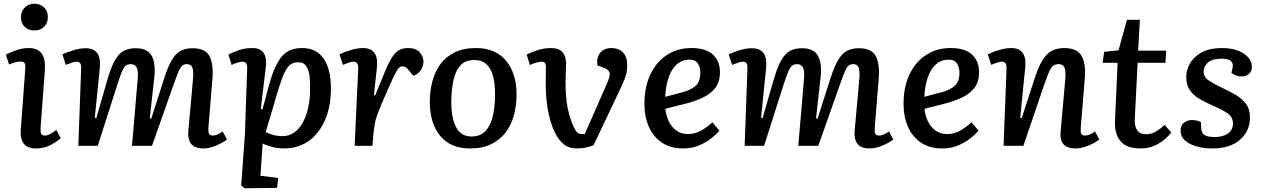

<svg xmlns="http://www.w3.org/2000/svg" viewBox="-20 -780 6756 1027"><path d="M92 -688Q92 -719 112 -739.5Q132 -760 164 -760Q196 -760 216 -740Q236 -720 236 -689Q236 -657 216 -637Q196 -617 165 -617Q132 -617 112 -636.5Q92 -656 92 -688ZM115 -410Q117 -432 112 -441.5Q107 -451 91 -451Q78 -451 64 -447.5Q50 -444 29 -435L11 -487Q30 -498 64 -510.5Q98 -523 135 -523Q180 -523 202 -495Q224 -467 220 -405L197 -98Q196 -76 200 -65.5Q204 -55 221 -55Q244 -55 281 -85L305 -41Q288 -25 252.5 -5.5Q217 14 174 14Q123 14 105 -14.5Q87 -43 91 -85Z M716 -351Q721 -399 711.5 -418Q702 -437 680 -437Q653 -437 640 -413Q627 -389 606 -323L503 0H399L414 -411Q415 -432 409.5 -441Q404 -450 388 -450Q379 -450 366.5 -445.5Q354 -441 332 -433L314 -489Q334 -499 370 -510.5Q406 -522 438 -522Q524 -522 514 -418L487 -150L495 -148L558 -366Q582 -447 613.5 -484.5Q645 -522 706 -522Q768 -522 791 -482Q814 -442 805 -363L781 -147L789 -145L859 -364Q885 -446 917 -484Q949 -522 1010 -522Q1078 -522 1100.5 -480Q1123 -438 1116 -356L1095 -100Q1093 -76 1097.5 -65.5Q1102 -55 1118 -55Q1142 -55 1171 -77L1194 -34Q1181 -23 1159.5 -12Q1138 -1 1114 6.5Q1090 14 1069 14Q1021 14 1002.5 -10.5Q984 -35 987 -75L1012 -353Q1016 -401 1009 -419Q1002 -437 979 -437Q965 -437 955 -429Q945 -421 934.5 -396Q924 -371 906 -320L793 0H686Z M1302 -412Q1304 -450 1278 -450Q1267 -450 1248.5 -444.5Q1230 -439 1219 -432L1202 -488Q1226 -501 1259 -512Q1292 -523 1329 -523Q1373 -523 1390.5 -496Q1408 -469 1402 -423L1375 -197L1384 -195L1420 -328Q1446 -425 1484 -474Q1522 -523 1595 -523Q1673 -523 1711.5 -466Q1750 -409 1750 -309Q1750 -209 1718 -136.5Q1686 -64 1630 -25Q1574 14 1501 14Q1465 14 1434 5.5Q1403 -3 1385 -12L1373 160L1468 172L1462 225L1288 227L1270 212L1290 -61ZM1575 -447Q1552 -447 1536 -436.5Q1520 -426 1506 -399.5Q1492 -373 1476.5 -325.5Q1461 -278 1440 -204L1401 -73Q1418 -65 1440.5 -58.5Q1463 -52 1491 -52Q1537 -52 1570.5 -85.5Q1604 -119 1621.5 -177Q1639 -235 1639 -309Q1639 -338 1636 -370Q1633 -402 1619 -424.5Q1605 -447 1575 -447Z M1896 -411Q1897 -430 1891.5 -440Q1886 -450 1870 -450Q1861 -450 1847 -445.5Q1833 -441 1814 -433L1796 -489Q1819 -501 1855.5 -512Q1892 -523 1922 -523Q2007 -523 1996 -418L1980 -271L1987 -270L2039 -397Q2067 -466 2093 -494.5Q2119 -523 2163 -523Q2204 -523 2224.5 -500.5Q2245 -478 2245 -450Q2245 -428 2232 -406.5Q2219 -385 2191 -374L2169 -401Q2157 -416 2150 -420.5Q2143 -425 2133 -425Q2123 -425 2115 -418Q2107 -411 2096 -390Q2085 -369 2065 -325Q2036 -260 2019.5 -220.5Q2003 -181 1995 -157.5Q1987 -134 1984.5 -117Q1982 -100 1979 -79L1972 0H1877Z M2495 14Q2389 14 2334 -54Q2279 -122 2279 -235Q2279 -292 2292.5 -344Q2306 -396 2335 -436Q2364 -476 2411.5 -499.5Q2459 -523 2526 -523Q2630 -523 2686.5 -455.5Q2743 -388 2743 -275Q2743 -218 2729.5 -166Q2716 -114 2686 -73.5Q2656 -33 2609 -9.5Q2562 14 2495 14ZM2502 -50Q2552 -50 2579.5 -82Q2607 -114 2617.5 -165.5Q2628 -217 2628 -276Q2628 -329 2618 -370Q2608 -411 2583.5 -435Q2559 -459 2517 -459Q2468 -459 2441.5 -428.5Q2415 -398 2404.5 -346.5Q2394 -295 2394 -231Q2394 -150 2419.5 -100Q2445 -50 2502 -50Z M3067 14Q3028 14 3004 -2Q2980 -18 2959 -51Q2933 -93 2916 -166Q2899 -239 2899 -336Q2899 -356 2899.5 -380.5Q2900 -405 2900 -421Q2900 -437 2894.5 -443.5Q2889 -450 2877 -450Q2867 -450 2847 -444.5Q2827 -439 2815 -432L2797 -488Q2817 -499 2853.5 -511Q2890 -523 2927 -523Q2971 -523 2989.5 -500Q3008 -477 3008 -441Q3008 -416 3006.5 -393.5Q3005 -371 3005 -347Q3005 -257 3016.5 -202Q3028 -147 3046 -107Q3058 -80 3067.5 -71.5Q3077 -63 3092 -63H3108L3227 -334Q3244 -372 3240.5 -390Q3237 -408 3211 -417L3176 -430Q3169 -471 3190 -497Q3211 -523 3250 -523Q3289 -523 3312 -499.5Q3335 -476 3335 -432Q3335 -393 3322.5 -361Q3310 -329 3290 -288L3155 -3Q3134 6 3110.5 10Q3087 14 3067 14Z M3679 -523Q3756 -523 3793.5 -488Q3831 -453 3831 -394Q3831 -341 3805 -308.5Q3779 -276 3736 -256.5Q3693 -237 3645 -225L3539 -198Q3542 -165 3556 -134Q3570 -103 3596 -83Q3622 -63 3660 -63Q3693 -63 3723.5 -78Q3754 -93 3791 -126L3828 -81Q3812 -62 3784.5 -40Q3757 -18 3719 -2Q3681 14 3634 14Q3568 14 3521.5 -16.5Q3475 -47 3451 -101Q3427 -155 3427 -225Q3427 -313 3458 -380Q3489 -447 3546 -485Q3603 -523 3679 -523ZM3726 -392Q3726 -421 3712.5 -441Q3699 -461 3668 -461Q3612 -461 3578 -410Q3544 -359 3538 -262L3628 -286Q3677 -299 3701.5 -321.5Q3726 -344 3726 -392Z M4280 -351Q4285 -399 4275.5 -418Q4266 -437 4244 -437Q4217 -437 4204 -413Q4191 -389 4170 -323L4067 0H3963L3978 -411Q3979 -432 3973.5 -441Q3968 -450 3952 -450Q3943 -450 3930.5 -445.5Q3918 -441 3896 -433L3878 -489Q3898 -499 3934 -510.5Q3970 -522 4002 -522Q4088 -522 4078 -418L4051 -150L4059 -148L4122 -366Q4146 -447 4177.5 -484.5Q4209 -522 4270 -522Q4332 -522 4355 -482Q4378 -442 4369 -363L4345 -147L4353 -145L4423 -364Q4449 -446 4481 -484Q4513 -522 4574 -522Q4642 -522 4664.5 -480Q4687 -438 4680 -356L4659 -100Q4657 -76 4661.5 -65.5Q4666 -55 4682 -55Q4706 -55 4735 -77L4758 -34Q4745 -23 4723.5 -12Q4702 -1 4678 6.5Q4654 14 4633 14Q4585 14 4566.5 -10.5Q4548 -35 4551 -75L4576 -353Q4580 -401 4573 -419Q4566 -437 4543 -437Q4529 -437 4519 -429Q4509 -421 4498.5 -396Q4488 -371 4470 -320L4357 0H4250Z M5065 -523Q5142 -523 5179.5 -488Q5217 -453 5217 -394Q5217 -341 5191 -308.5Q5165 -276 5122 -256.5Q5079 -237 5031 -225L4925 -198Q4928 -165 4942 -134Q4956 -103 4982 -83Q5008 -63 5046 -63Q5079 -63 5109.5 -78Q5140 -93 5177 -126L5214 -81Q5198 -62 5170.5 -40Q5143 -18 5105 -2Q5067 14 5020 14Q4954 14 4907.5 -16.5Q4861 -47 4837 -101Q4813 -155 4813 -225Q4813 -313 4844 -380Q4875 -447 4932 -485Q4989 -523 5065 -523ZM5112 -392Q5112 -421 5098.5 -441Q5085 -461 5054 -461Q4998 -461 4964 -410Q4930 -359 4924 -262L5014 -286Q5063 -299 5087.5 -321.5Q5112 -344 5112 -392Z M5860 -34Q5848 -24 5826.5 -12.5Q5805 -1 5780 6.5Q5755 14 5733 14Q5645 14 5653 -74L5678 -355Q5682 -402 5673.5 -419.5Q5665 -437 5643 -437Q5614 -437 5599.5 -411Q5585 -385 5565 -326L5454 0H5348L5364 -412Q5366 -450 5339 -450Q5322 -450 5282 -433L5264 -489Q5275 -495 5295.5 -503Q5316 -511 5341 -517Q5366 -523 5388 -523Q5474 -523 5464 -420L5437 -150L5445 -148L5517 -369Q5542 -447 5576.5 -485Q5611 -523 5673 -523Q5741 -523 5765.5 -480.5Q5790 -438 5782 -355L5761 -98Q5759 -75 5763.5 -65Q5768 -55 5784 -55Q5809 -55 5837 -77Z M5886 -503 5963 -511 6008 -674H6077L6068 -509H6218L6214 -444H6065L6050 -145Q6048 -105 6062.5 -83.5Q6077 -62 6112 -62Q6139 -62 6163 -76.5Q6187 -91 6210 -112L6245 -71Q6217 -35 6174.5 -10.5Q6132 14 6080 14Q6005 14 5973 -25.5Q5941 -65 5944 -134L5958 -444H5878Z M6478 -47Q6520 -47 6547.5 -65.5Q6575 -84 6575 -120Q6575 -154 6546 -174Q6517 -194 6474 -212Q6438 -228 6403.5 -246.5Q6369 -265 6347 -294Q6325 -323 6325 -370Q6325 -402 6343.5 -437.5Q6362 -473 6404.5 -498Q6447 -523 6520 -523Q6562 -523 6597.5 -510.5Q6633 -498 6654.5 -475.5Q6676 -453 6676 -423Q6676 -399 6661 -385Q6646 -371 6624 -371Q6606 -371 6590.5 -377Q6575 -383 6567 -390L6573 -417Q6578 -439 6565 -452.5Q6552 -466 6515 -466Q6462 -466 6440 -444.5Q6418 -423 6418 -397Q6418 -368 6446.5 -349Q6475 -330 6516 -311Q6552 -294 6586.5 -274.5Q6621 -255 6643.5 -226Q6666 -197 6666 -152Q6666 -79 6612.5 -32.5Q6559 14 6465 14Q6392 14 6343.5 -11.5Q6295 -37 6295 -80Q6295 -110 6313.5 -124Q6332 -138 6356 -138Q6369 -138 6383 -134.5Q6397 -131 6404 -126L6405 -99Q6405 -72 6420.5 -59.5Q6436 -47 6478 -47Z"/></svg>

Font: Literata 12pt Medium
Style: Italic
Weight: 500
Italic angle: -2°
Designer: Latin by Veronika Burian and Jose Scaglione. Greek by Irene Vlachou. Cyrillic by Vera Evstafieva
Foundry: TypeTogether
Version: Version 3.002